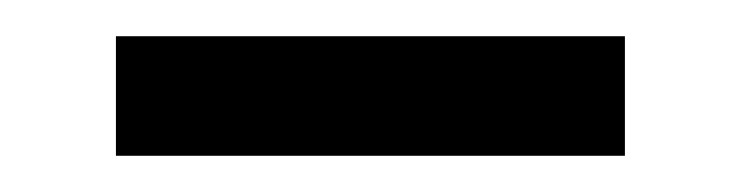

<svg xmlns="http://www.w3.org/2000/svg" viewBox="-20 -334 410 106"><path d="M44 -248H325V-314H44Z"/></svg>

Font: Noto Serif CJK KR
Style: Bold
Weight: 700
Designer: Ryoko NISHIZUKA 西塚涼子 (kana & ideographs); Frank Grießhammer (Latin, Greek & Cyrillic); Wenlong ZHANG 张文龙 (bopomofo); San
Foundry: Adobe
Version: Version 2.001;hotconv 1.1.0;makeotfexe 2.6.0